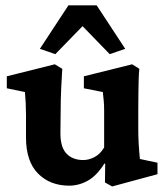

<svg xmlns="http://www.w3.org/2000/svg" viewBox="-20 -670 607 703"><path d="M492.2 -87.9 556.6 -74.2V-32.2L390.6 12.7L364.3 -2L365.2 -70.3L362.3 -71.3Q334 -26.4 301.3 -8.3Q268.6 9.8 233.4 9.8Q163.1 9.8 119.1 -34.7Q75.2 -79.1 75.2 -167V-250Q75.2 -271.5 74.2 -292Q73.2 -312.5 71.3 -333L4.9 -346.7V-390.6L180.7 -434.6L208 -418Q206.1 -388.7 204.1 -347.7Q202.1 -306.6 202.1 -263.7L201.2 -181.6Q201.2 -130.9 223.6 -107.4Q246.1 -84 285.2 -84Q304.7 -84 325.7 -94.7Q346.7 -105.5 361.3 -129.9V-224.6Q361.3 -248 361.3 -266.1Q361.3 -284.2 359.9 -300.3Q358.4 -316.4 356.4 -333L287.1 -346.7V-390.6L463.9 -434.6L490.2 -418Q488.3 -401.4 487.8 -380.9Q487.3 -360.4 486.8 -333.5Q486.3 -306.6 486.3 -272.5V-194.3Q486.3 -170.9 487.8 -144Q489.3 -117.2 492.2 -87.9ZM438.5 -491.2 381.8 -471.7 250 -607.4H314.5L182.6 -471.7L126 -491.2L230.5 -650.4H334Z"/></svg>

Font: Crimson Pro
Style: Bold
Weight: 700
Designer: Jacques Le Bailly
Foundry: Baron von Fonthausen
Version: Version 1.003